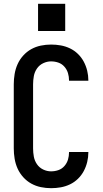

<svg xmlns="http://www.w3.org/2000/svg" viewBox="-20 -976 540 1004"><path d="M247 8Q220 8 193.5 2.5Q167 -3 143.5 -16Q120 -29 101.5 -49.5Q83 -70 72 -94.5Q61 -119 56.5 -146Q52 -173 52 -200V-535Q52 -562 56.5 -589Q61 -616 72 -640.5Q83 -665 101.5 -685.5Q120 -706 143.5 -719Q167 -732 193.5 -737.5Q220 -743 247 -743Q273 -743 298 -738.5Q323 -734 346 -723Q369 -712 387.5 -694Q406 -676 418 -653.5Q430 -631 436 -606Q442 -581 442 -556Q442 -556 442 -555.5Q442 -555 442 -554H341Q341 -554 341 -554.5Q341 -555 341 -555Q341 -575 335.5 -593.5Q330 -612 317 -627Q304 -642 285.5 -648.5Q267 -655 247 -655Q226 -655 206 -645.5Q186 -636 173.5 -618Q161 -600 157 -578.5Q153 -557 153 -535V-200Q153 -178 157 -156.5Q161 -135 173.5 -117Q186 -99 206 -89.5Q226 -80 247 -80Q267 -80 285.5 -86.5Q304 -93 317 -108Q330 -123 335.5 -141.5Q341 -160 341 -180Q341 -180 341 -180.5Q341 -181 341 -181H442Q442 -180 442 -179.5Q442 -179 442 -179Q442 -154 436 -129Q430 -104 418 -81.5Q406 -59 387.5 -41Q369 -23 346 -12Q323 -1 298 3.5Q273 8 247 8ZM179 -814V-956H321V-814Z"/></svg>

Font: Iosevka SS04 Semibold
Style: Regular
Weight: 600
Monospace: yes
Designer: Belleve Invis
Foundry: Belleve Invis
Version: Version 19.0.0; ttfautohint (v1.8.4)